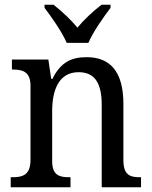

<svg xmlns="http://www.w3.org/2000/svg" viewBox="-20 -786 637 806"><path d="M260 -606H351C370 -651 415 -715 444 -753V-766H406C371 -739 333 -704 305 -670C277 -704 239 -739 205 -766H167V-753C196 -715 241 -651 260 -606ZM25 0H276V-42H271C231 -42 199 -49 199 -109V-320C199 -406 226 -483 310 -483C381 -483 407 -432 407 -346V0H572V-42H567C526 -42 498 -51 498 -114V-350C498 -487 441 -546 344 -546C282 -546 236 -527 200 -455H195L183 -536H30V-494H35C75 -494 108 -485 108 -426V-114C108 -51 74 -42 33 -42H25Z"/></svg>

Font: Noto Serif Armenian SemiCondensed
Style: Regular
Weight: 400
Width: 4
Designer: Monotype Design Team
Foundry: Monotype Imaging Inc.
Version: Version 2.008